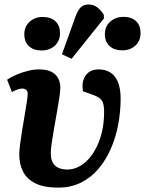

<svg xmlns="http://www.w3.org/2000/svg" viewBox="-20 -843 662 877"><path d="M246 14Q181.5 14 142.2 -5.3Q103 -24.5 85.5 -58.8Q68 -93 68 -138.5Q68 -154 71.7 -183.5Q75.5 -213 81.2 -248.5Q87 -284 93 -318.5Q99 -353 102.7 -379Q106.5 -405 106.5 -414Q106.5 -426.5 99.7 -432.5Q93 -438.5 80.5 -438.5Q72 -438.5 59.2 -434Q46.5 -429.5 34.5 -422.5L12.5 -479Q31.5 -492 56.5 -502.5Q81.5 -513 108.3 -519.5Q135 -526 157.5 -526Q195 -526 216 -514.5Q237 -503 246.3 -484.2Q255.5 -465.5 255.5 -443Q255.5 -426.5 251 -397Q246.5 -367.5 240.3 -331.7Q234 -296 227.5 -259.5Q221 -223 216.5 -192.2Q212 -161.5 212 -143Q212 -104.5 231.8 -86.5Q251.5 -68.5 287 -68.5Q314 -68.5 339.3 -81.3Q364.5 -94 385.5 -117.5Q406.5 -141 422.3 -173.5Q438 -206 446.8 -245.7Q455.5 -285.5 455.5 -331Q455.5 -358 450.5 -372.7Q445.5 -387.5 433 -396Q420.5 -404.5 397 -412.5L359.5 -426Q351 -467.5 370.3 -496.8Q389.5 -526 431 -526Q461 -526 483.5 -512.3Q506 -498.5 518.5 -469Q531 -439.5 531 -392Q531 -333 520 -274.5Q509 -216 486.5 -164.3Q464 -112.5 430 -72.3Q396 -32 350 -9Q304 14 246 14ZM307 -574.5 263 -595 324 -765Q335 -795.5 348.3 -809Q361.5 -822.5 384 -822.5Q407 -822.5 424 -809.8Q441 -797 454.5 -774.5V-758.5ZM169.5 -612.5Q133 -612.5 112 -632.2Q91 -652 91 -686.5Q91 -721.5 115.2 -743.5Q139.5 -765.5 174.5 -765.5Q212 -765.5 233 -746Q254 -726.5 254 -691.5Q254 -656 230.3 -634.2Q206.5 -612.5 169.5 -612.5ZM538.5 -613Q502 -613 480.5 -632.7Q459 -652.5 459 -687Q459 -722.5 483.8 -744.3Q508.5 -766 543.5 -766Q580.5 -766 601.3 -746.5Q622 -727 622 -692Q622 -656.5 598.3 -634.7Q574.5 -613 538.5 -613Z"/></svg>

Font: Literata
Style: Italic
Weight: 400
Italic angle: -2°
Designer: Latin by Veronika Burian and Jose Scaglione. Greek by Irene Vlachou. Cyrillic by Vera Evstafieva
Foundry: TypeTogether
Version: Version 3.103;gftools[0.9.29]